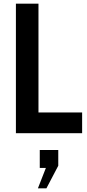

<svg xmlns="http://www.w3.org/2000/svg" viewBox="-20 -720 470 1038"><path d="M66 0V-700H188V-112H424V0ZM231 298H185L228 188H195V91H295V176Z"/></svg>

Font: Cabin Condensed
Style: Bold
Weight: 700
Width: 3
Designer: Pablo Impallari
Foundry: Pablo Impallari. http://www.impallari.com Igino Marini. http://www.ikern.com
Version: Version 3.001; ttfautohint (v1.8.3)